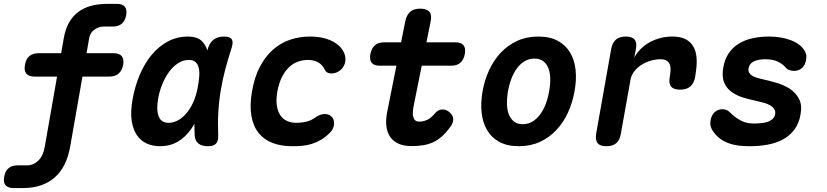

<svg xmlns="http://www.w3.org/2000/svg" viewBox="-79 -750 4299 998"><path d="M511.6 -473.5Q541.4 -473.5 553.7 -458.2Q566 -442.9 561.3 -413.1Q555.5 -383.3 537.6 -367.6Q519.8 -352 490 -352H99.8Q70 -352 57.5 -367.6Q45.1 -383.3 50.9 -413.1Q55.6 -442.9 73.6 -458.2Q91.6 -473.5 121.4 -473.5ZM285.6 13Q276.5 64.8 256.6 104.7Q236.6 144.6 206.1 171.7Q175.6 198.8 134.1 213.2Q92.5 227.5 40.6 227.5H-8.6Q-37.7 227.5 -50.3 212.6Q-62.9 197.6 -57.1 168.5Q-52.4 139.4 -34.6 124.4Q-16.8 109.5 12.3 109.5H61.5Q94.2 109.5 119.9 84.9Q145.6 60.3 153.6 13L252.7 -552.5Q268.1 -640.9 324.5 -685.4Q380.9 -730 480.2 -730H528.4Q557.5 -730 569.8 -715Q582 -700.1 576.9 -671Q571.5 -641.9 554.1 -626.9Q536.6 -612 507.5 -612H459.3Q436.1 -612 413.1 -596.9Q390 -581.9 384.7 -552.5Z M751.6 10Q715.6 10 684.8 -3.4Q654.1 -16.8 633.5 -46.1Q612.9 -75.3 605.6 -121.6Q598.4 -167.8 610.1 -233.8Q622.1 -301.4 647.4 -361.2Q672.8 -420.9 709.4 -465Q746.1 -509.1 793.7 -534.6Q841.4 -560 898 -560Q945.3 -560 969.2 -537.3Q993.1 -514.5 1001.5 -477.7Q1009.9 -440.9 1006.3 -394.3Q1002.7 -347.7 994.3 -301Q982.5 -234.1 962.9 -177.2Q943.4 -120.4 914.1 -78.6Q884.8 -36.8 844.6 -13.4Q804.4 10 751.6 10ZM798.3 -111.5Q820.9 -111.5 844.1 -123.5Q867.3 -135.4 887.9 -158.8Q908.6 -182.1 924.8 -217.1Q941.1 -252.1 949.4 -298.9Q954.4 -326.4 956.5 -351.7Q958.6 -377.1 954.2 -396.2Q949.9 -415.3 937.8 -426.9Q925.8 -438.5 902.6 -438.5Q873.7 -438.5 847.7 -422.1Q821.8 -405.8 801.1 -378.1Q780.3 -350.4 764.9 -313.2Q749.4 -276 742.5 -233.9Q732.9 -179 745.8 -145.3Q758.6 -111.5 798.3 -111.5ZM1002.6 -500.6Q1012.7 -531.2 1033.6 -545.6Q1054.6 -560 1085.4 -560Q1116.4 -560 1125.7 -545.6Q1134.9 -531.3 1124.8 -500.6Q1106.9 -445.8 1092.6 -392.1Q1078.3 -338.5 1069 -283.5Q1059.6 -228.5 1056.1 -170.5Q1052.5 -112.5 1055.1 -48Q1056.4 -17.6 1044.2 -3.8Q1031.9 10 1001.2 10Q969.8 10 952 -4.2Q934.2 -18.3 932.9 -48Q930 -112.5 933.5 -170.5Q937.1 -228.5 946.6 -283.5Q956.1 -338.5 970.5 -392.1Q985 -445.8 1002.6 -500.6Z M1231.2 -276.8Q1244.5 -352.4 1273.5 -406.1Q1302.5 -459.7 1342.1 -493.9Q1381.8 -528 1430.5 -544Q1479.2 -560 1531.3 -560Q1574.2 -560 1606.5 -551.4Q1638.9 -542.8 1661.6 -528.3Q1684.4 -513.8 1697.6 -495.9Q1710.7 -478.1 1714.6 -459.6Q1721.1 -432.4 1708.8 -408.7Q1696.6 -385.1 1673 -374.4Q1654.4 -366.2 1635.4 -368.8Q1616.4 -371.5 1609 -387.9Q1598.9 -411.2 1576.5 -424.8Q1554.1 -438.5 1520.6 -438.5Q1495.1 -438.5 1470 -429.6Q1444.8 -420.8 1423.9 -401Q1402.9 -381.2 1387 -350.2Q1371.1 -319.3 1362.8 -275.5Q1355.2 -233.5 1359.8 -202.3Q1364.4 -171.1 1378.1 -151Q1391.7 -130.9 1412.9 -121.2Q1434.1 -111.5 1459.7 -111.5Q1487.1 -111.5 1512.4 -117.3Q1537.7 -123.1 1560.3 -139.5Q1580.6 -154.3 1603.5 -157Q1626.4 -159.7 1643.2 -145Q1651.3 -138.3 1654.7 -128Q1658.1 -117.7 1657.5 -105.9Q1656.9 -94.1 1651.5 -81.9Q1646 -69.6 1635.4 -59.7Q1612.4 -36.7 1588.9 -23Q1565.4 -9.3 1541.3 -1.9Q1517.1 5.6 1491.4 7.8Q1465.8 10 1438.9 10Q1381.8 10 1337.5 -7Q1293.3 -24 1265.2 -58.9Q1237.2 -93.7 1227.7 -148.1Q1218.2 -202.4 1231.2 -276.8Z M2288.1 -530Q2317.9 -530 2330.3 -514.7Q2342.6 -499.4 2337.2 -469.6Q2331.8 -439.8 2314.2 -424.1Q2296.6 -408.5 2266.8 -408.5H1894.2Q1865.1 -408.5 1852.9 -423.8Q1840.8 -439.1 1846.2 -468.2Q1851.6 -498.7 1869.3 -514.3Q1887.1 -530 1917.6 -530ZM2027.5 -639Q2034.6 -672.5 2053 -688.7Q2071.5 -705 2105 -705Q2138.5 -705 2152.6 -688.7Q2166.6 -672.5 2159.5 -639L2071.8 -203Q2067.6 -181.8 2066.9 -166Q2066.2 -150.2 2069.9 -139.4Q2073.6 -128.5 2080.9 -123.2Q2088.1 -117.8 2099.9 -117.8Q2120.9 -117.8 2140.8 -126.7Q2160.6 -135.5 2181.6 -160.6Q2198.6 -180.7 2219.5 -181.1Q2240.4 -181.4 2257.3 -166.9Q2276.6 -150.3 2276.8 -130.5Q2276.9 -110.7 2262.6 -91.6Q2239.8 -60.1 2217 -40.1Q2194.2 -20.1 2169.4 -9.3Q2144.5 1.5 2117.4 5.4Q2090.2 9.3 2059.7 9.3Q2019.9 9.3 1991.9 -3.4Q1964 -16.1 1948.4 -39.3Q1932.8 -62.5 1929.2 -95.1Q1925.7 -127.6 1933.4 -167.3Z M2618 10Q2557.2 10 2516.2 -12.6Q2475.3 -35.1 2452.5 -74.2Q2429.8 -113.2 2424.4 -165Q2419 -216.8 2429.3 -275.3Q2439.6 -333.8 2463.5 -385.4Q2487.4 -437.1 2523.8 -476Q2560.3 -514.9 2609.2 -537.4Q2658.2 -560 2719 -560Q2780.1 -560 2821.1 -537.4Q2862 -514.9 2884.8 -476.3Q2907.5 -437.8 2912.9 -386.1Q2918.3 -334.5 2907.3 -275.3Q2897 -216.8 2873.3 -165Q2849.6 -113.2 2813 -74.2Q2776.4 -35.1 2727.6 -12.6Q2678.8 10 2618 10ZM2638.2 -104.5Q2665.5 -104.5 2688.2 -118Q2711 -131.4 2728.1 -154.5Q2745.3 -177.5 2757.3 -208.8Q2769.4 -240 2775.3 -275.3Q2781.9 -311.3 2781.1 -342.2Q2780.3 -373.2 2771.4 -395.9Q2762.6 -418.6 2744.5 -432Q2726.4 -445.5 2698.8 -445.5Q2671.2 -445.5 2648.5 -432Q2625.7 -418.6 2608.6 -395.5Q2591.4 -372.5 2579.5 -341.4Q2567.6 -310.3 2561 -275Q2555.4 -239.7 2556.2 -208.6Q2557 -177.5 2566.2 -154.5Q2575.4 -131.4 2593.2 -118Q2610.9 -104.5 2638.2 -104.5Z M3073 10Q3039.5 10 3027 -6.3Q3014.5 -22.5 3019.9 -56L3097.9 -495.4Q3104 -528.2 3122.6 -544.1Q3141.2 -560 3174 -560Q3206.8 -560 3219.7 -544.1Q3232.5 -528.2 3226.4 -495.4L3218.2 -451.8Q3232.6 -477.2 3253.2 -497.2Q3273.8 -517.3 3299.4 -531.1Q3324.9 -545 3354.4 -552.5Q3383.8 -560 3415.6 -560Q3459.2 -560 3486.3 -545.4Q3513.3 -530.8 3527.1 -504.2Q3540.9 -477.5 3542.2 -440.8Q3543.4 -404.1 3535.7 -360.6L3534.4 -350Q3528 -316.5 3508.9 -300.2Q3489.7 -284 3456.2 -284Q3422.7 -284 3409.3 -300.2Q3396 -316.5 3402.4 -350L3403 -355Q3406.3 -373.1 3406.6 -388.7Q3407 -404.4 3402.1 -416.1Q3397.2 -427.8 3385.9 -434.9Q3374.6 -442 3353.9 -442Q3329.3 -442 3303.6 -434.6Q3277.9 -427.3 3255.9 -413.3Q3233.8 -399.4 3218.1 -379.3Q3202.4 -359.3 3198.1 -334.6L3148.4 -56Q3143 -22.5 3124.8 -6.3Q3106.5 10 3073 10Z M3818.3 10Q3785.5 10 3757.8 6.4Q3730.1 2.7 3706.7 -6.1Q3683.4 -14.9 3664.2 -29Q3645.1 -43.1 3629.8 -64Q3619.7 -77.1 3615.4 -91.8Q3611.2 -106.5 3614.6 -124.7Q3619.3 -152.3 3636.3 -167.3Q3653.3 -182.3 3675.7 -182.3Q3685.3 -182.3 3695.4 -179Q3705.5 -175.7 3713.8 -167.1Q3739.4 -141.2 3769.4 -124.6Q3799.3 -108 3838.9 -108Q3856.6 -108 3875.4 -109.7Q3894.2 -111.3 3909.7 -116.4Q3925.3 -121.4 3936.4 -131.2Q3947.5 -141 3950.1 -157Q3952.7 -172 3945.5 -182.9Q3938.4 -193.9 3925.1 -201.9Q3911.9 -210 3894.4 -215.1Q3876.9 -220.2 3859.2 -223.9Q3822.7 -231.6 3787.2 -241.9Q3751.8 -252.3 3725.2 -271Q3698.7 -289.7 3685.3 -320.4Q3672 -351.2 3680.7 -400.4Q3688.4 -442.4 3708.3 -472.4Q3728.3 -502.5 3759.5 -522Q3790.7 -541.6 3831 -550.8Q3871.3 -560 3919 -560Q3981.2 -560 4030.9 -541.3Q4080.6 -522.6 4102.4 -487.6Q4108.1 -478.7 4111.2 -467.3Q4114.3 -455.8 4110.9 -439Q4106.8 -411.8 4089.7 -396.6Q4072.7 -381.5 4048.5 -381.5Q4036 -381.5 4023.8 -385.7Q4011.6 -389.9 4003.6 -400.2Q3989.9 -416.5 3964.9 -429.2Q3939.9 -442 3898.1 -442Q3880.3 -442 3865.4 -439.2Q3850.5 -436.4 3839.4 -430.8Q3828.3 -425.3 3821.3 -416.6Q3814.3 -407.9 3812 -395.8Q3809.4 -382.1 3814.8 -372.4Q3820.1 -362.8 3830.4 -356.6Q3840.7 -350.3 3853.5 -346.4Q3866.2 -342.4 3879.4 -339.4Q3916.4 -331.4 3955.9 -319.9Q3995.3 -308.4 4026.3 -288.4Q4057.2 -268.4 4074.2 -236.2Q4091.1 -204 4082.1 -154.6Q4073.4 -105.7 4048.3 -73.8Q4023.2 -41.9 3987.3 -23.4Q3951.3 -4.9 3907.5 2.6Q3863.7 10 3818.3 10Z"/></svg>

Font: Maple Mono
Style: Italic
Weight: 400
Italic angle: -10°
Monospace: yes
Designer: subframe7536
Version: Version 7.300